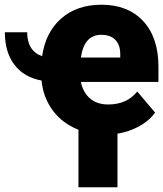

<svg xmlns="http://www.w3.org/2000/svg" viewBox="-61 -558 688 810"><path d="M384.8 9.8Q310.5 9.8 251.2 -18.8Q191.9 -47.4 156.2 -99.6Q120.6 -151.9 114.3 -218.3Q40 -231.9 -0.2 -284.9Q-40.5 -337.9 -40.5 -421.9H53.7Q53.7 -343.3 116.7 -320.8Q131.3 -422.4 197.5 -480.2Q263.7 -538.1 367.2 -538.1Q478.5 -538.1 543 -469Q607.4 -399.9 607.4 -276.4V-212.4H280.3Q289.1 -168 318.8 -142.6Q348.6 -117.2 395.5 -117.2Q474.1 -117.2 518.1 -171.9L593.3 -83Q562.5 -40.5 506.1 -15.4Q449.7 9.8 384.8 9.8ZM366.2 -411.1Q293.9 -411.1 280.3 -315.4H446.3V-328.1Q446.8 -367.7 426 -389.4Q405.3 -411.1 366.2 -411.1ZM434.6 231.9H270V-50.8H434.6Z"/></svg>

Font: Sadagaat-English
Style: Regular
Weight: 900
Designer: Ahmed alsheikh
Foundry: Ahmed alsheikh Design
Version: Version 2.137;January 17, 2018;FontCreator 11.0.0.2408 64-bi